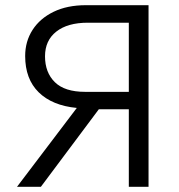

<svg xmlns="http://www.w3.org/2000/svg" viewBox="-20 -720 690 740"><path d="M45.5 0 276 -304Q181.5 -313 129.2 -364.2Q77 -415.5 77 -504Q77 -560.5 105.5 -604.8Q134 -649 186.5 -674.5Q239 -700 311 -700H552.5V0H476.5V-299H361L137.5 0ZM308 -366H476.5V-632.5H318.5Q240.5 -632.5 197 -598.2Q153.5 -564 153.5 -503Q153.5 -440.5 191.5 -403.2Q229.5 -366 308 -366Z"/></svg>

Font: Geologica Cursive ExtraLight
Style: Regular
Weight: 250
Designer: Sindre Bremnes, Frode Helland
Foundry: Monokrom Skriftforlag AS
Version: Version 1.010;gftools[0.9.28]